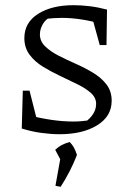

<svg xmlns="http://www.w3.org/2000/svg" viewBox="-20 -511 497 741"><path d="M210 7Q177 7 140 2Q103 -3 64 -15L88 -67Q134 -55 178 -48.5Q222 -42 264 -42Q280 -42 296 -43.5Q312 -45 328 -47L295 -33Q317 -42 334 -63.5Q351 -85 351 -110Q351 -134 331 -152Q311 -170 279.5 -185.5Q248 -201 213 -217.5Q178 -234 146 -253.5Q114 -273 94 -300Q74 -327 74 -364Q74 -424 127 -457.5Q180 -491 264 -491Q294 -491 326.5 -487Q359 -483 393 -474L376 -418Q333 -430 294 -436Q255 -442 219 -442Q203 -442 187.5 -441Q172 -440 154 -438L178 -447Q156 -437 145 -417.5Q134 -398 134 -378Q134 -352 154.5 -332Q175 -312 206.5 -296Q238 -280 273 -264.5Q308 -249 339.5 -230Q371 -211 391 -185Q411 -159 411 -122Q411 -62 355 -27.5Q299 7 210 7ZM64 -15 68 -161H94L131 -15ZM365 -337 327 -475 393 -474 391 -337ZM194 206 215 89 277 87Q265 118 249.5 148.5Q234 179 214 210ZM221 120 193 67Q206 55 220 48Q234 41 249 37Q259 47 265.5 59Q272 71 277 87Z"/></svg>

Font: Piazzolla 24pt Light
Style: Regular
Weight: 300
Designer: Juan Pablo del Peral
Foundry: Huerta Tipografica
Version: Version 2.005